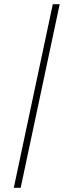

<svg xmlns="http://www.w3.org/2000/svg" viewBox="-20 -795 306 920"><path d="M233 -775 46 105H79L266 -775Z"/></svg>

Font: LT Wave Text Thin Italic
Style: Regular
Weight: 100
Designer: Daniel Lyons
Version: Version 2.5 (Glyphs App)